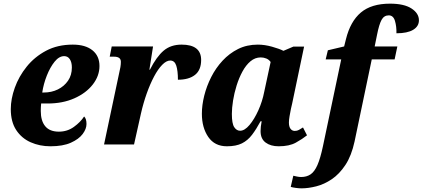

<svg xmlns="http://www.w3.org/2000/svg" viewBox="-20 -790 2311 1050"><path d="M256 10Q197 10 147.5 -12Q98 -34 68.5 -79Q39 -124 39 -193Q39 -249 61 -310.5Q83 -372 126 -425.5Q169 -479 232 -512.5Q295 -546 378 -546Q447 -546 485.5 -515Q524 -484 524 -429Q524 -375 487.5 -328Q451 -281 387 -252.5Q323 -224 241 -224H205Q204 -214 203.5 -203.5Q203 -193 203 -183Q203 -129 227.5 -99.5Q252 -70 302 -70Q348 -70 384 -96Q420 -122 440 -153Q453 -141 453 -112Q453 -85 432 -57Q411 -29 367.5 -9.5Q324 10 256 10ZM219 -284Q262 -284 296.5 -301Q331 -318 352 -348.5Q373 -379 373 -421Q373 -449 362 -466Q351 -483 331 -483Q303 -483 278.5 -452.5Q254 -422 236 -376.5Q218 -331 211 -284Z M632 -392Q636 -408 638.5 -423Q641 -438 641 -452Q641 -480 604 -480H580L591 -536H817L797 -409H800Q836 -480 875 -513Q914 -546 973 -546Q1080 -546 1080 -462Q1080 -407 1046.5 -380.5Q1013 -354 953 -354Q953 -403 944 -431Q935 -459 911 -459Q890 -459 867 -435.5Q844 -412 822.5 -371.5Q801 -331 782.5 -279Q764 -227 751 -170L713 0H549Z M1221 10Q1154 10 1119 -41Q1084 -92 1084 -168Q1084 -215 1097 -267Q1110 -319 1135 -368.5Q1160 -418 1197 -458Q1234 -498 1282 -522Q1330 -546 1390 -546Q1427 -546 1468 -534.5Q1509 -523 1530 -512L1584 -535H1643L1578 -225Q1575 -214 1571 -194.5Q1567 -175 1563.5 -154.5Q1560 -134 1560 -120Q1560 -97 1569 -85.5Q1578 -74 1592 -74Q1605 -74 1614.5 -79.5Q1624 -85 1637 -93L1659 -50Q1634 -30 1598 -10Q1562 10 1504 10Q1460 10 1432.5 -10.5Q1405 -31 1405 -73Q1405 -96 1411 -127H1405Q1382 -84 1358.5 -53Q1335 -22 1303 -6Q1271 10 1221 10ZM1293 -75Q1318 -75 1344.5 -106.5Q1371 -138 1393 -187Q1415 -236 1425 -288L1460 -451Q1451 -464 1436.5 -470Q1422 -476 1406 -476Q1375 -476 1350 -455Q1325 -434 1306 -399Q1287 -364 1274 -322.5Q1261 -281 1254.5 -240Q1248 -199 1248 -167Q1248 -114 1261 -94.5Q1274 -75 1293 -75Z M1629 240Q1615 240 1597 237.5Q1579 235 1570 232L1584 171Q1592 173 1604 175.5Q1616 178 1627 178Q1657 178 1678.5 163.5Q1700 149 1716 112.5Q1732 76 1746 10L1846 -465H1761L1773 -515L1862 -536L1872 -576Q1896 -673 1953.5 -721.5Q2011 -770 2113 -770Q2190 -770 2230.5 -743.5Q2271 -717 2271 -679Q2271 -646 2239.5 -627Q2208 -608 2148 -608Q2149 -645 2140 -675.5Q2131 -706 2106 -706Q2080 -706 2066.5 -681Q2053 -656 2042 -600L2029 -536H2153L2138 -465H2013L1919 -16Q1902 62 1869 112Q1836 162 1794.5 190Q1753 218 1709.5 229Q1666 240 1629 240Z"/></svg>

Font: Noto Serif SemiCondensed ExtraBold
Style: Italic
Weight: 800
Width: 4
Italic angle: -12°
Designer: Monotype Design Team
Foundry: Monotype Imaging Inc.
Version: Version 2.014; ttfautohint (v1.8.4.7-5d5b)